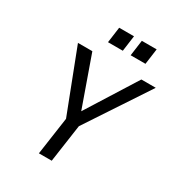

<svg xmlns="http://www.w3.org/2000/svg" viewBox="-209 -1036 1077 1167"><g transform="rotate(30 329.0 -452.5)"><path d="M242 0 280 -264 112 -700H213L337 -350L557 -700H658L370 -264L332 0ZM268 -795 283 -905H387L372 -795ZM427 -795 442 -905H546L531 -795Z"/></g></svg>

Font: Host Grotesk
Style: Italic
Weight: 400
Italic angle: -8°
Designer: Doğukan Karapınar based on Poppins by Indian Type Foundry, Jonny Pinhorn
Foundry: Element Type
Version: Version 1.001; ttfautohint (v1.8.4.7-5d5b)